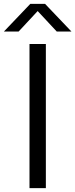

<svg xmlns="http://www.w3.org/2000/svg" viewBox="-61 -966 387 986"><path d="M90.5 0V-740H174.5V0ZM-41 -804 94.5 -946H170.5L306 -804H230.5L122.5 -920H142.5L34.5 -804Z"/></svg>

Font: Encode Sans SC SemiExpanded
Style: Regular
Weight: 400
Width: 6
Designer: Multiple Designers
Foundry: Impallari Type
Version: Version 3.002